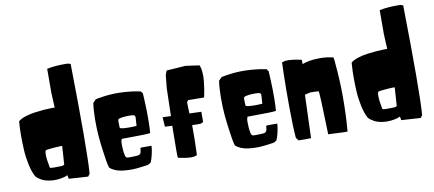

<svg xmlns="http://www.w3.org/2000/svg" viewBox="-75 -1146 3244 1436"><g transform="rotate(-10 1547.0 -428.0)"><path d="M57.6 -498.5Q75.2 -514.6 110.6 -526.4Q146 -538.1 183.8 -543.2Q221.7 -548.3 256.8 -551Q292 -553.7 314.5 -553.7H337.4L332 -666.5Q331.5 -848.1 332.5 -848.6Q361.8 -855.5 401.4 -858.4Q440.9 -861.3 465.8 -860.8L490.7 -860.4L511.7 -854Q522.5 -198.7 508.8 -20.5L494.6 -1.5L348.6 -10.7L343.3 -38.6Q324.2 -29.3 296.9 -24.4Q269.5 -19.5 252 -19.5H234.4Q208 -20.5 184.8 -26.4Q161.6 -32.2 147.5 -40Q133.3 -47.9 123 -55.4Q112.8 -63 108.4 -68.4L104 -73.7Q83.5 -111.3 71.3 -168.7Q59.1 -226.1 56.2 -281.5Q53.2 -336.9 53.2 -387Q53.2 -437 55.7 -467.8ZM214.8 -248.5Q210 -236.8 210.7 -214.1Q211.4 -191.4 214.8 -168.9L218.8 -146Q221.7 -122.1 224.6 -116.7Q226.6 -113.3 251 -112.8Q275.4 -112.3 298.8 -113.3L321.8 -114.7L333.5 -121.1L342.8 -260.3Q340.3 -263.2 279.8 -258.8Q219.2 -254.4 214.8 -248.5Z M920.9 -146.5H1001Q1001.5 -145.5 999.3 -126.2Q997.1 -106.9 990 -76.4Q982.9 -45.9 973.1 -23.9Q971.7 -22.9 969.7 -21.7Q967.8 -20.5 963.1 -17.6Q958.5 -14.6 955.6 -12.7Q952.6 -10.7 952.6 -11.2L940.4 -8.8Q928.7 -6.8 908.2 -4.2Q887.7 -1.5 862.3 1Q836.9 3.4 808.1 2.7Q779.3 2 752.4 -1.5Q725.6 -4.9 700.9 -15.1Q676.3 -25.4 660.2 -41L653.8 -64.5Q651.4 -75.7 647.9 -95.2Q644.5 -114.7 636.5 -172.6Q628.4 -230.5 623.8 -285.2Q619.1 -339.8 619.4 -410.6Q619.6 -481.4 627.9 -537.6L650.9 -561Q657.2 -562.5 668.5 -564.9Q679.7 -567.4 716.1 -572.3Q752.4 -577.1 790.3 -578.6Q828.1 -580.1 883.5 -576.2Q939 -572.3 992.2 -561L1005.4 -543.5Q1005.9 -536.6 1006.6 -524.2Q1007.3 -511.7 1009 -474.9Q1010.7 -438 1011.5 -403.3Q1012.2 -368.7 1011.5 -323.7Q1010.7 -278.8 1007.8 -243.2Q1007.8 -239.3 953.4 -237.8Q898.9 -236.3 844.7 -236.3L790.5 -235.8L786.6 -223.6Q783.7 -216.3 783.7 -197Q783.7 -177.7 785.2 -157.2L787.1 -137.2L793 -104L802.2 -92.3Q805.7 -89.8 825.4 -89.8Q845.2 -89.8 863.3 -90.8L881.8 -91.8Q887.2 -92.3 891.6 -93Q896 -93.8 899.2 -95.9Q902.3 -98.1 904.8 -99.6Q907.2 -101.1 908.9 -105.2Q910.6 -109.4 911.6 -110.8Q912.6 -112.3 913.3 -117.9Q914.1 -123.5 914.3 -125Q914.6 -126.5 915.3 -133.3Q916 -140.1 916 -141.6ZM790 -321.8Q790.5 -314 822 -311.5Q853.5 -309.1 884.8 -310.5L916.5 -312Q919.4 -357.9 920.4 -369.1Q922.4 -387.7 913.3 -392.3Q904.3 -397 877.9 -397Q845.7 -397 824.2 -393.8Q802.7 -390.6 796.9 -387.2L791.5 -383.8Q786.6 -376.5 790 -321.8Z M1124.5 -269.5 1119.6 -341.8 1182.6 -339.8 1188 -550.3 1197.8 -648.9 1210.4 -681.2 1354.5 -690.9 1459 -676.3Q1468.8 -655.8 1471.4 -623Q1474.1 -590.3 1470.9 -558.6Q1467.8 -526.9 1463.4 -498Q1459 -469.2 1454.6 -451.2L1450.7 -433.6L1329.6 -435.1L1319.3 -419.9Q1319.8 -412.6 1320.8 -375Q1321.8 -337.4 1321.8 -335L1412.1 -332V-254.9Q1399.4 -245.1 1389.6 -245.1Q1383.8 -243.2 1327.1 -245.6Q1327.6 -189.5 1326.7 -132.3Q1325.7 -75.2 1324.2 -46.4L1322.8 -17.6L1298.3 -10.3Q1257.8 -5.9 1179.7 -23.9Q1175.8 -24.4 1179.7 -266.6Z M1876 -146.5H1956.1Q1956.5 -145.5 1954.3 -126.2Q1952.1 -106.9 1945.1 -76.4Q1938 -45.9 1928.2 -23.9Q1926.8 -22.9 1924.8 -21.7Q1922.9 -20.5 1918.2 -17.6Q1913.6 -14.6 1910.6 -12.7Q1907.7 -10.7 1907.7 -11.2L1895.5 -8.8Q1883.8 -6.8 1863.3 -4.2Q1842.8 -1.5 1817.4 1Q1792 3.4 1763.2 2.7Q1734.4 2 1707.5 -1.5Q1680.7 -4.9 1656 -15.1Q1631.3 -25.4 1615.2 -41L1608.9 -64.5Q1606.4 -75.7 1603 -95.2Q1599.6 -114.7 1591.6 -172.6Q1583.5 -230.5 1578.9 -285.2Q1574.2 -339.8 1574.5 -410.6Q1574.7 -481.4 1583 -537.6L1606 -561Q1612.3 -562.5 1623.5 -564.9Q1634.8 -567.4 1671.1 -572.3Q1707.5 -577.1 1745.4 -578.6Q1783.2 -580.1 1838.6 -576.2Q1894 -572.3 1947.3 -561L1960.4 -543.5Q1960.9 -536.6 1961.7 -524.2Q1962.4 -511.7 1964.1 -474.9Q1965.8 -438 1966.6 -403.3Q1967.3 -368.7 1966.6 -323.7Q1965.8 -278.8 1962.9 -243.2Q1962.9 -239.3 1908.4 -237.8Q1854 -236.3 1799.8 -236.3L1745.6 -235.8L1741.7 -223.6Q1738.8 -216.3 1738.8 -197Q1738.8 -177.7 1740.2 -157.2L1742.2 -137.2L1748 -104L1757.3 -92.3Q1760.7 -89.8 1780.5 -89.8Q1800.3 -89.8 1818.4 -90.8L1836.9 -91.8Q1842.3 -92.3 1846.7 -93Q1851.1 -93.8 1854.2 -95.9Q1857.4 -98.1 1859.9 -99.6Q1862.3 -101.1 1864 -105.2Q1865.7 -109.4 1866.7 -110.8Q1867.7 -112.3 1868.4 -117.9Q1869.1 -123.5 1869.4 -125Q1869.6 -126.5 1870.4 -133.3Q1871.1 -140.1 1871.1 -141.6ZM1745.1 -321.8Q1745.6 -314 1777.1 -311.5Q1808.6 -309.1 1839.8 -310.5L1871.6 -312Q1874.5 -357.9 1875.5 -369.1Q1877.4 -387.7 1868.4 -392.3Q1859.4 -397 1833 -397Q1800.8 -397 1779.3 -393.8Q1757.8 -390.6 1752 -387.2L1746.6 -383.8Q1741.7 -376.5 1745.1 -321.8Z M2220.2 -551.8Q2240.7 -560.1 2272.9 -566.4Q2305.2 -572.8 2357.2 -572.8Q2409.2 -572.8 2456.5 -560.1Q2458 -549.8 2460.2 -531Q2462.4 -512.2 2466.8 -451.9Q2471.2 -391.6 2473.1 -329.1Q2475.1 -266.6 2473.1 -175Q2471.2 -83.5 2463.4 3.9Q2463.4 4.9 2426.8 3.4Q2390.1 2 2354 0L2317.4 -1.5Q2308.6 -330.1 2302.7 -330.6Q2284.7 -332 2268.6 -332.5Q2252.4 -333 2245.6 -333L2238.3 -332.5L2197.3 -323.2L2186 5.4L2090.8 4.9L2074.2 -17.6Q2066.9 -110.8 2066.2 -254.2Q2065.4 -397.5 2067.9 -494.1L2070.8 -590.8L2095.2 -598.1Q2140.6 -602.5 2218.8 -584.5Q2220.2 -584.5 2220.2 -551.8Z M2583 -498.5Q2600.6 -514.6 2636 -526.4Q2671.4 -538.1 2709.2 -543.2Q2747.1 -548.3 2782.2 -551Q2817.4 -553.7 2839.8 -553.7H2862.8L2857.4 -666.5Q2856.9 -848.1 2857.9 -848.6Q2887.2 -855.5 2926.8 -858.4Q2966.3 -861.3 2991.2 -860.8L3016.1 -860.4L3037.1 -854Q3047.9 -198.7 3034.2 -20.5L3020 -1.5L2874 -10.7L2868.7 -38.6Q2849.6 -29.3 2822.3 -24.4Q2794.9 -19.5 2777.3 -19.5H2759.8Q2733.4 -20.5 2710.2 -26.4Q2687 -32.2 2672.9 -40Q2658.7 -47.9 2648.4 -55.4Q2638.2 -63 2633.8 -68.4L2629.4 -73.7Q2608.9 -111.3 2596.7 -168.7Q2584.5 -226.1 2581.5 -281.5Q2578.6 -336.9 2578.6 -387Q2578.6 -437 2581.1 -467.8ZM2740.2 -248.5Q2735.4 -236.8 2736.1 -214.1Q2736.8 -191.4 2740.2 -168.9L2744.1 -146Q2747.1 -122.1 2750 -116.7Q2752 -113.3 2776.4 -112.8Q2800.8 -112.3 2824.2 -113.3L2847.2 -114.7L2858.9 -121.1L2868.2 -260.3Q2865.7 -263.2 2805.2 -258.8Q2744.6 -254.4 2740.2 -248.5Z"/></g></svg>

Font: Noot
Style: Regular
Weight: 400
Designer: Amos Jerbi
Foundry: Amos Jerbi
Version: Version 1.000;PS 001.001;hotconv 1.0.56